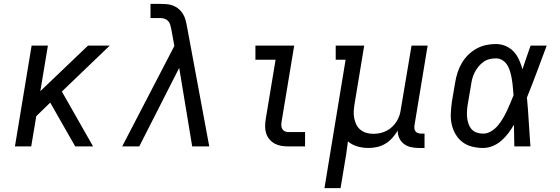

<svg xmlns="http://www.w3.org/2000/svg" viewBox="-20 -755 2890 990"><path d="M57 0 143 -520H227L188 -285L434 -520H546L299 -283L460 0H368L329 -68L239 -226L167 -156L141 0Z M610 0 879 -518 863 -606Q863 -606 863 -606Q863 -606 863 -606Q861 -617 857.5 -628Q854 -639 846.5 -647Q839 -655 828 -658.5Q817 -662 805 -662H756V-735H805Q823 -735 840.5 -733.5Q858 -732 874 -725.5Q890 -719 902.5 -708Q915 -697 923.5 -683Q932 -669 936.5 -652.5Q941 -636 944 -619L1059 0H971L904 -405L698 0Z M1467 0Q1448 0 1430 -3Q1412 -6 1396.5 -14.5Q1381 -23 1369.5 -36.5Q1358 -50 1352.5 -67Q1347 -84 1347 -102.5Q1347 -121 1350 -140L1401 -447H1297V-520H1497L1432 -128Q1430 -118 1430.5 -108Q1431 -98 1435.5 -90Q1440 -82 1448.5 -78Q1457 -74 1467 -74H1553V0Z M1653 215 1762 -447H1711V-520H1858L1808 -218Q1805 -199 1804 -181Q1803 -163 1806.5 -145.5Q1810 -128 1817.5 -112.5Q1825 -97 1838.5 -86Q1852 -75 1869 -70Q1886 -65 1905 -65Q1922 -65 1939 -68.5Q1956 -72 1972 -80Q1988 -88 2001.5 -100.5Q2015 -113 2024.5 -128Q2034 -143 2039.5 -159.5Q2045 -176 2047 -193L2102 -520H2185L2117 -108Q2116 -99 2117 -91Q2118 -83 2123 -77Q2128 -71 2136 -68.5Q2144 -66 2152 -66H2169V8H2140Q2119 8 2098.5 3.5Q2078 -1 2062.5 -13Q2047 -25 2038.5 -43.5Q2030 -62 2031 -82Q2019 -62 2003 -44Q1987 -26 1967 -14Q1947 -2 1924.5 3Q1902 8 1880 8Q1851 8 1823 0Q1795 -8 1774 -26Q1770 7 1765 40.5Q1760 74 1754 107L1736 215Z M2471 8Q2442 8 2414 1Q2386 -6 2364.5 -22.5Q2343 -39 2329 -63Q2315 -87 2309 -114.5Q2303 -142 2304.5 -171.5Q2306 -201 2310 -230L2327 -330Q2331 -355 2339 -380Q2347 -405 2360.5 -428.5Q2374 -452 2393.5 -471.5Q2413 -491 2436.5 -504Q2460 -517 2485.5 -522.5Q2511 -528 2537 -528Q2564 -528 2588 -517.5Q2612 -507 2629 -488.5Q2646 -470 2656.5 -446.5Q2667 -423 2674 -398Q2684 -428 2694.5 -458.5Q2705 -489 2716 -520H2799Q2774 -453 2749 -386Q2724 -319 2697 -252Q2703 -189 2706.5 -126Q2710 -63 2715 0H2632Q2631 -28 2631 -56Q2631 -84 2630 -112Q2617 -89 2601 -68Q2585 -47 2565 -29.5Q2545 -12 2520.5 -2Q2496 8 2471 8ZM2471 -66Q2493 -66 2512.5 -78Q2532 -90 2546.5 -107Q2561 -124 2572.5 -143.5Q2584 -163 2593.5 -183Q2603 -203 2611.5 -223.5Q2620 -244 2628 -264Q2626 -284 2624.5 -303.5Q2623 -323 2620 -342Q2617 -361 2612 -380Q2607 -399 2598 -415.5Q2589 -432 2573 -443Q2557 -454 2537 -454Q2520 -454 2503.5 -450Q2487 -446 2472.5 -435.5Q2458 -425 2447 -411.5Q2436 -398 2428 -382.5Q2420 -367 2415.5 -350.5Q2411 -334 2409 -318L2392 -218Q2389 -201 2388 -183.5Q2387 -166 2388.5 -149.5Q2390 -133 2395.5 -117Q2401 -101 2411.5 -89Q2422 -77 2438 -71.5Q2454 -66 2471 -66Z"/></svg>

Font: Iosevka Etoile Oblique
Style: Regular
Weight: 400
Italic angle: -9°
Designer: Belleve Invis
Foundry: Belleve Invis
Version: Version 15.5.2; ttfautohint (v1.8.4)